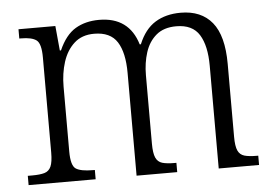

<svg xmlns="http://www.w3.org/2000/svg" viewBox="-44 -602 936 659"><g transform="rotate(-5 424.0 -272.0)"><path d="M29 0V-32H44Q71 -32 86.5 -36.5Q102 -41 109 -56.5Q116 -72 116 -105V-432Q116 -480 100 -492Q84 -504 47 -504H41V-536H168L176 -451H180Q203 -503 237.5 -523.5Q272 -544 319 -544Q422 -544 451 -448H455Q476 -499 512.5 -521.5Q549 -544 600 -544Q671 -544 708.5 -498Q746 -452 746 -355V-104Q746 -71 753 -56Q760 -41 775.5 -36.5Q791 -32 818 -32H823V0H684V-354Q684 -423 660.5 -461Q637 -499 581 -499Q538 -499 512 -477Q486 -455 474.5 -419Q463 -383 463 -341V-105Q463 -72 470 -56.5Q477 -41 492.5 -36.5Q508 -32 534 -32H541V0H401V-354Q401 -424 377.5 -461Q354 -498 298 -498Q256 -498 229.5 -474Q203 -450 190.5 -411Q178 -372 178 -326V-103Q178 -54 195 -43Q212 -32 253 -32H260V0Z"/></g></svg>

Font: Noto Serif Armenian SemiCondensed Light
Style: Regular
Weight: 300
Width: 4
Designer: Monotype Design Team
Foundry: Monotype Imaging Inc.
Version: Version 2.008; ttfautohint (v1.8.4.7-5d5b)